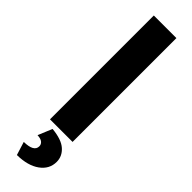

<svg xmlns="http://www.w3.org/2000/svg" viewBox="-356 -790 1046 1046"><g transform="rotate(45 167.0 -267.5)"><path d="M66 0ZM80 -800H254V0H80ZM66 188Q143 187 143 145Q143 130 131 120Q119 110 93 109L127 27Q202 34 236 64.5Q270 95 270 138Q270 194 221.5 229Q173 264 90 265Z"/></g></svg>

Font: Martel Sans Black
Style: Regular
Weight: 900
Designer: Dan Reynolds and Mathieu Réguer
Foundry: Dan Reynolds and Mathieu Réguer
Version: Version 1.002; ttfautohint (v1.1) -l 5 -r 5 -G 72 -x 0 -D la